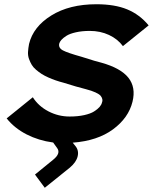

<svg xmlns="http://www.w3.org/2000/svg" viewBox="-20 -660 719 900"><path d="M601.1 -183.1Q582.5 -107.4 509.8 -53.7Q437 0 320.8 8.8L333 23.9Q350.6 44.9 344 72.8Q337.4 100.6 307.1 126L189.9 220.2L144 158.2L229 88.9Q266.1 59.1 248 34.2L229 7.8H228Q161.6 -1 104.7 -30Q47.9 -59.1 11.2 -105L133.8 -204.1Q160.6 -162.1 207.3 -137.9Q253.9 -113.8 306.2 -113.8Q344.7 -113.8 374.5 -120.4Q404.3 -127 421.1 -137.7Q438 -148.4 446.8 -158.7Q455.6 -168.9 458 -179.2Q461.4 -186.5 459.7 -194.8Q458 -203.1 451.9 -210.7Q445.8 -218.3 428 -226.6Q410.2 -234.9 381.8 -242.2Q341.8 -252 278.8 -272Q258.3 -277.3 241.2 -283.2Q224.1 -289.1 206.5 -296.9Q189 -304.7 175.5 -313.2Q162.1 -321.8 149.2 -332.8Q136.2 -343.8 128.9 -356Q121.6 -368.2 116 -383.5Q110.4 -398.9 111.3 -416.3Q112.3 -433.6 116.2 -454.1Q135.7 -534.7 220.5 -587.4Q305.2 -640.1 432.1 -640.1Q518.1 -640.1 576.4 -616Q634.8 -591.8 676.8 -541L556.2 -443.8Q531.7 -477.1 491 -496.1Q450.2 -515.1 400.9 -515.1Q364.3 -515.1 335.4 -508.5Q306.6 -502 291 -491.9Q275.4 -481.9 267.6 -472.9Q259.8 -463.9 257.8 -456.1Q252.9 -435.5 274.9 -423.8Q296.9 -412.1 361.8 -394Q434.6 -370.6 455.1 -366.2Q545.9 -340.8 581.8 -295.7Q617.7 -250.5 601.1 -183.1Z"/></svg>

Font: Sinkin Sans 600 SemiBold Italic
Style: Regular
Weight: 600
Italic angle: -112°
Designer: Keith Bates
Foundry: K-Type
Version: Sinkin Sans (version 1.0)  by Keith Bates   •   © 2014   www